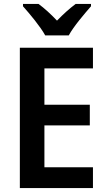

<svg xmlns="http://www.w3.org/2000/svg" viewBox="-20 -957 544 977"><path d="M210 -777H330C354 -822 410 -887 443 -925V-937H365C333 -913 304 -887 270 -852C238 -886 206 -915 176 -937H97V-925C132 -886 186 -821 210 -777ZM453 0V-106H206V-319H437V-424H206V-609H453V-714H81V0Z"/></svg>

Font: Noto Sans Thai Looped SemiCondensed SemiBold
Style: Regular
Weight: 600
Width: 4
Designer: Sasikarn Vongin, Ben Mitchell
Foundry: The Fontpad Ltd
Version: Version 1.001